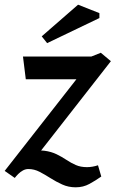

<svg xmlns="http://www.w3.org/2000/svg" viewBox="-52 -742 493 819"><path d="M271 57Q240 57 213.5 45Q187 33 163.5 18Q140 3 117 -9Q94 -21 69 -21Q57 -21 46 -15Q35 -9 26 0Q17 9 11 17L-32 -13L274 -404H58L46 -501H338L378 -517L421 -481L92 -60L67 -94Q108 -103 137.5 -99Q167 -95 189.5 -84Q212 -73 231.5 -60Q251 -47 271.5 -38Q292 -29 319 -29Q330 -29 342 -31Q354 -33 366 -37L380 11Q356 28 329.5 42.5Q303 57 271 57ZM149 -558 126 -587 281 -722 372 -686V-665Z"/></svg>

Font: Manuale SemiBold
Style: Italic
Weight: 600
Italic angle: -11°
Designer: Eduardo Tunni / Pablo Cosgaya
Foundry: Eduardo Tunni / Pablo Cosgaya
Version: Version 1.002